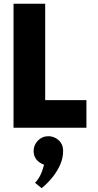

<svg xmlns="http://www.w3.org/2000/svg" viewBox="-20 -680 522 1022"><path d="M440 0H52V-660H220.5V-147H440ZM201.5 321.5 166.5 293Q198.5 261 214.5 197Q159 175.5 159 123.5Q159 92 181.8 68.5Q204.5 45 237.5 45Q269 45 292.5 66.8Q316 88.5 316 123Q316 162.5 299.2 199Q282.5 235.5 256.8 266.8Q231 298 201.5 321.5Z"/></svg>

Font: Lucymar Sans ExtraBold
Style: Regular
Weight: 800
Foundry: The League of Moveable Type (original font) / Main changes by Cristiano Sobral with portions from Mirco Monsees
Version: Version 2.001;August 30, 2020;FontCreator 13.0.0.2681 64-bit